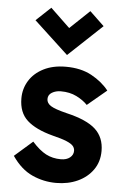

<svg xmlns="http://www.w3.org/2000/svg" viewBox="-54 -796 554 848"><g transform="rotate(5 222.5 -371.5)"><path d="M227 13Q171 13 120.5 -10Q70 -33 31 -90L111 -160Q143 -124 172.5 -108.5Q202 -93 239 -93Q264 -93 279 -105Q294 -117 294 -135Q294 -147 286 -156.5Q278 -166 256.5 -175Q235 -184 194 -194Q118 -214 80 -248.5Q42 -283 42 -346Q42 -389 64 -424.5Q86 -460 127.5 -481Q169 -502 226 -502Q293 -502 340.5 -476Q388 -450 417 -413L332 -342Q313 -362 283 -377Q253 -392 213 -392Q191 -392 174 -382Q157 -372 157 -353Q157 -335 175.5 -323Q194 -311 247 -298Q337 -277 376 -241Q415 -205 415 -145Q415 -97 390 -61.5Q365 -26 322.5 -6.5Q280 13 227 13ZM226 -554 74 -695 139 -756 257 -643H193L312 -756L376 -695Z"/></g></svg>

Font: Gabarito SemiBold
Style: Regular
Weight: 600
Designer: Leandro Assis / Alvaro Franca / Felipe Casaprima
Foundry: Naipe Foundry
Version: Version 1.000